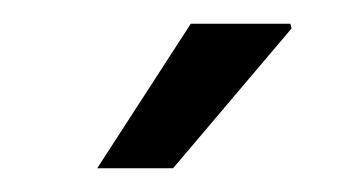

<svg xmlns="http://www.w3.org/2000/svg" viewBox="-20 -685 291 162"><path d="M62 -543 141 -665H225L226 -661L126 -543Z"/></svg>

Font: Pragati Narrow
Style: Regular
Weight: 400
Designer: Hector Gatti, Marcela Romero, Pablo Cosgaya and Nicolas Silva
Foundry: Omnibus-Type
Version: Version 1.010; ttfautohint (v1.3)